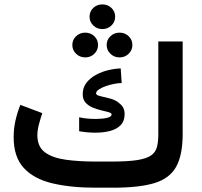

<svg xmlns="http://www.w3.org/2000/svg" viewBox="-20 -873 939 893"><path d="M425.3 -121.6H499.5Q574.2 -121.6 617.9 -128.4Q661.6 -135.3 682.6 -150.1Q703.6 -165 710 -189.2Q716.3 -213.4 716.3 -248.5V-680.2H829.6V-250Q829.6 -151.9 799.3 -97.4Q769 -43 698.5 -21.5Q627.9 0 505.9 0H425.3Q309.6 0 223.9 -20.3Q138.2 -40.5 90.8 -91.6Q43.5 -142.6 43.5 -235.4Q43.5 -275.4 52.2 -313.5Q61 -351.6 74.7 -385.3L176.8 -346.7Q168.9 -324.2 161.4 -296.1Q153.8 -268.1 153.8 -242.7Q154.3 -190.9 188.5 -165Q222.7 -139.2 283.9 -130.4Q345.2 -121.6 425.3 -121.6ZM348.1 -327.6Q381.3 -319.8 426.3 -319.8Q455.1 -319.8 477.1 -324.7Q499 -329.6 499 -340.8Q499 -347.2 485.6 -351.1Q472.2 -355 452.1 -359.6Q432.1 -364.3 412.1 -372.3Q392.1 -380.4 378.4 -395.3Q364.7 -410.2 364.7 -434.6Q364.7 -465.8 382.3 -488.3Q399.9 -510.7 427.2 -525.4Q454.6 -540 485.1 -547.1Q515.6 -554.2 541.5 -554.7L545.9 -486.8Q532.2 -486.8 512.5 -483.2Q492.7 -479.5 472.9 -472.7Q453.1 -465.8 439.9 -457Q426.8 -448.2 426.8 -438.5Q426.8 -430.2 447 -425.8Q467.3 -421.4 493.7 -414.3Q520 -407.2 538.1 -390.1Q559.6 -372.6 559.6 -342.8Q559.6 -309.1 540.3 -290Q521 -271 490.2 -263.4Q459.5 -255.9 424.3 -255.9Q405.3 -255.9 385.7 -257.6Q366.2 -259.3 348.1 -262.7ZM396.5 -795.4Q396.5 -819.8 413.8 -836.2Q431.2 -852.5 456.1 -852.5Q481 -852.5 498.3 -836.2Q515.6 -819.8 515.6 -795.4Q515.6 -771 498.3 -754.4Q481 -737.8 456.1 -737.8Q431.2 -737.8 413.8 -754.6Q396.5 -771.5 396.5 -795.4ZM476.1 -663.6Q476.1 -688 493.7 -704.6Q511.2 -721.2 536.1 -721.2Q561 -721.2 578.4 -704.6Q595.7 -688 595.7 -663.6Q595.7 -639.6 578.4 -622.8Q561 -606 536.1 -606Q511.2 -606 493.7 -622.8Q476.1 -639.6 476.1 -663.6ZM316.4 -663.6Q316.4 -688 334 -704.6Q351.6 -721.2 376.5 -721.2Q401.4 -721.2 418.7 -704.6Q436 -688 436 -663.6Q436 -639.6 418.7 -622.8Q401.4 -606 376.5 -606Q351.6 -606 334 -622.8Q316.4 -639.6 316.4 -663.6Z"/></svg>

Font: Vazirmatn RD FD SemiBold
Style: Regular
Weight: 600
Designer: Saber Rastikerdar
Foundry: Saber Rastikerdar
Version: Version 33.003